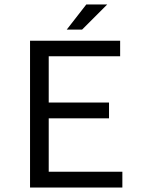

<svg xmlns="http://www.w3.org/2000/svg" viewBox="-20 -843 640 863"><path d="M368 -823H462L349 -710H280ZM115 -660H520V-590H199V-382H470V-311H199V-71H530V0H115Z"/></svg>

Font: Office Code Pro
Style: Regular
Weight: 400
Designer: Nathan Rutzky & Paul D. Hunt
Foundry: Adobe Systems Incorporated
Version: Version 1.004